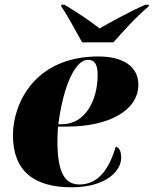

<svg xmlns="http://www.w3.org/2000/svg" viewBox="-20 -786 653 816"><path d="M329 -606H462C505 -654 556 -712 612 -759L613 -766H598C525 -734 443 -688 403 -665C372 -690 321 -726 254 -766H241L240 -759C263 -727 308 -644 329 -606ZM285 10C428 10 495 -58 495 -115C495 -147 485 -159 472 -163C444 -68 398 -2 318 -2C259 -2 224 -46 224 -186C224 -195 225 -236 227 -248H266C441 -248 568 -316 568 -426C568 -501 507 -546 398 -546C128 -546 35 -347 35 -211C35 -56 128 10 285 10ZM243 -258H228C251 -436 305 -532 353 -532C381 -532 395 -514 395 -468C395 -360 343 -258 243 -258Z"/></svg>

Font: Noto Serif Display Black
Style: Italic
Weight: 900
Italic angle: -12°
Designer: Monotype Design Team
Foundry: Monotype Imaging Inc.
Version: Version 2.009